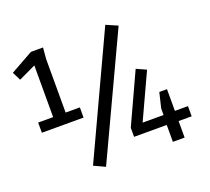

<svg xmlns="http://www.w3.org/2000/svg" viewBox="-113 -794 1027 939"><g transform="rotate(-20 400.0 -324.0)"><path d="M49 -314H127V-583L38 -541L16 -585L134 -651H197L192 -592V-314H266V-261H49ZM287 3 229 -24 521 -651 581 -625ZM657 -252H697V-139H765V-86H697V0H636V-88H466V-135L587 -398L638 -375L529 -139H638V-173Z"/></g></svg>

Font: BreeCF
Style: Light
Weight: 300
Designer: Veronika Burian, Jos Scaglione
Foundry: TypeTogether
Version: Version 0.0.2